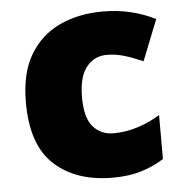

<svg xmlns="http://www.w3.org/2000/svg" viewBox="-46 -607 630 661"><g transform="rotate(-5 269.5 -276.5)"><path d="M318 10Q192 10 117 -58Q42 -126 42 -274Q42 -375 80 -438.5Q118 -502 183.5 -532.5Q249 -563 333 -563Q384 -563 429.5 -552Q475 -541 514 -521L458 -380Q424 -395 394.5 -404Q365 -413 333 -413Q290 -413 263 -379Q236 -345 236 -275Q236 -203 263.5 -172.5Q291 -142 334 -142Q375 -142 416.5 -155Q458 -168 495 -191V-39Q461 -17 418 -3.5Q375 10 318 10Z"/></g></svg>

Font: Noto Sans Gurmukhi UI Black
Style: Regular
Weight: 900
Designer: Jelle Bosma - Monotype Design Team
Foundry: Monotype Imaging Inc.
Version: Version 2.004; ttfautohint (v1.8.4.7-5d5b)